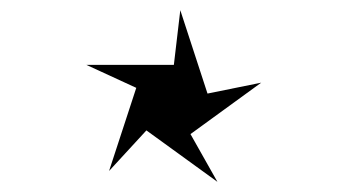

<svg xmlns="http://www.w3.org/2000/svg" viewBox="-20 -587 674 379"><path d="M323.2 -459 335.9 -566.9 389.6 -402.3 495.6 -423.8 356 -322.3 409.2 -228 269 -329.6 195.3 -249.5 249 -413.6 150.4 -459Z"/></svg>

Font: Vazirmatn FD Light
Style: Regular
Weight: 300
Designer: Saber Rastikerdar
Foundry: Saber Rastikerdar
Version: Version 33.003